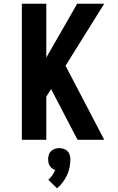

<svg xmlns="http://www.w3.org/2000/svg" viewBox="-20 -755 640 1037"><path d="M98 0V-735H230V-444L397 -735H543L334 -400L543 0H399L370 -55L256 -274L230 -233V0ZM288 262 241 216Q253 205 262.5 191.5Q272 178 278 163Q269 160 261.5 154.5Q254 149 249 141Q244 133 242 124Q240 115 240 105Q240 93 243.5 81.5Q247 70 255.5 61.5Q264 53 276 49Q288 45 300 45Q312 45 324 49Q336 53 344.5 61.5Q353 70 356.5 81.5Q360 93 360 105Q360 128 355.5 150Q351 172 341.5 192Q332 212 318.5 230Q305 248 288 262Z"/></svg>

Font: Iosevka Custom XBdEx
Style: Regular
Weight: 800
Width: 7
Monospace: yes
Designer: Belleve Invis
Foundry: Belleve Invis
Version: Version 11.2.4; ttfautohint (v1.8.4)